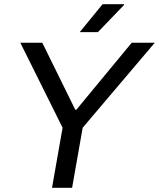

<svg xmlns="http://www.w3.org/2000/svg" viewBox="-20 -888 752 908"><path d="M226 0 276 -284 76 -686H180L336 -369H341L603 -686H712L371 -284L321 0ZM357 -736 465 -868H566L567 -865L443 -736Z"/></svg>

Font: Archivo VF Beta
Style: Italic
Weight: 400
Italic angle: -10°
Designer: Hector Gatti
Foundry: Omnibus-Type
Version: Version 1.002